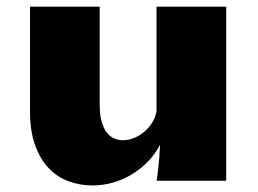

<svg xmlns="http://www.w3.org/2000/svg" viewBox="-20 -547 781 581"><path d="M664.6 0H454.1L458.5 -33.7Q460.4 -49.3 461.9 -68.8Q463.4 -88.4 464.4 -109.4Q449.7 -80.6 427.5 -57.9Q405.3 -35.2 378.4 -19Q351.6 -2.9 321.3 5.6Q291 14.2 260.3 14.2Q222.2 14.2 188 1.7Q153.8 -10.7 127.7 -37.8Q101.6 -64.9 86.2 -107.7Q70.8 -150.4 70.8 -210.9V-526.9H281.7V-230.5Q281.7 -200.2 287.4 -179.7Q293 -159.2 302.7 -146.5Q312.5 -133.8 325.2 -128.2Q337.9 -122.6 352.1 -122.6Q368.7 -122.6 385.5 -129.4Q402.3 -136.2 416.3 -147.9Q430.2 -159.7 440.2 -175.5Q450.2 -191.4 453.6 -209.5V-526.9H664.6Z"/></svg>

Font: Candal
Style: Regular
Weight: 400
Designer: vernon adams
Foundry: vernon adams
Version: Version 1.000